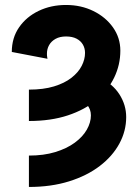

<svg xmlns="http://www.w3.org/2000/svg" viewBox="-20 -550 550 765"><path d="M283.7 -158.4 377.9 -239.6Q428.3 -216.7 455.6 -174.4Q482.8 -132.1 482.8 -83.6Q482.8 -27.9 455.5 22.4Q428.2 72.7 377.3 111.5Q326.5 150.3 255.1 172.6Q183.7 194.9 95.2 194.9V69.9Q154.3 69.9 200.1 55.9Q246 41.9 277.8 18.6Q309.6 -4.8 325.9 -33.3Q342.2 -61.9 342.2 -90.5Q342.2 -114.6 326.7 -133Q311.2 -151.4 283.7 -158.4ZM243.1 -404.7Q218.5 -404.7 201.4 -395.2Q184.4 -385.7 175.7 -370.3Q167 -354.8 167 -336.4Q167 -327.6 168 -322.5Q169 -317.4 169.2 -315.8L27 -343Q27 -399.3 56.2 -441.4Q85.4 -483.4 134.4 -506.8Q183.3 -530.2 243.1 -530.2Q302.8 -530.2 352 -506.1Q401.2 -481.9 430.3 -440.7Q459.5 -399.4 459.5 -348.2Q459.5 -292.1 435.3 -241.6Q411.1 -191.1 364.6 -151.9Q318.1 -112.7 250.4 -90.3Q182.7 -67.9 95.2 -67.9V-192.9Q152.8 -192.9 195 -205.7Q237.1 -218.5 264.6 -240Q292.2 -261.5 305.5 -287.5Q318.8 -313.4 318.8 -339.2Q318.8 -357.5 310.3 -372.3Q301.8 -387.1 285 -395.9Q268.2 -404.7 243.1 -404.7Z"/></svg>

Font: Giphurs SC
Style: Regular
Weight: 400
Version: Version 0.920